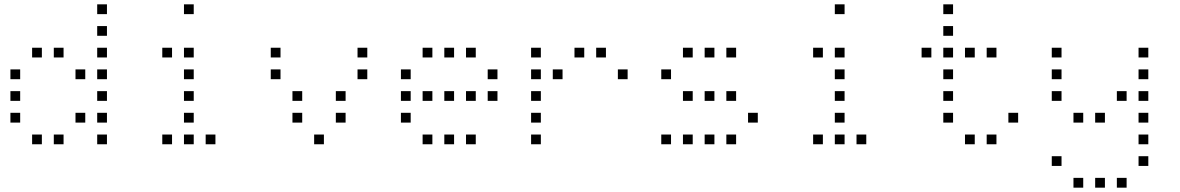

<svg xmlns="http://www.w3.org/2000/svg" viewBox="-20 -693 5440 885"><path d="M429 -673Q428 -673 428 -673Q428 -673 428 -672V-629Q428 -628 428 -628Q428 -628 429 -628H472Q473 -628 473 -628Q473 -628 473 -629V-672Q473 -673 473 -673Q473 -673 472 -673ZM429 -573Q428 -573 428 -573Q428 -573 428 -572V-529Q428 -528 428 -528Q428 -528 429 -528H472Q473 -528 473 -528Q473 -528 473 -529V-572Q473 -573 473 -573Q473 -573 472 -573ZM129 -473Q128 -473 128 -473Q128 -473 128 -472V-429Q128 -428 128 -428Q128 -428 129 -428H172Q173 -428 173 -428Q173 -428 173 -429V-472Q173 -473 173 -473Q173 -473 172 -473ZM229 -473Q228 -473 228 -473Q228 -473 228 -472V-429Q228 -428 228 -428Q228 -428 229 -428H272Q273 -428 273 -428Q273 -428 273 -429V-472Q273 -473 273 -473Q273 -473 272 -473ZM429 -473Q428 -473 428 -473Q428 -473 428 -472V-429Q428 -428 428 -428Q428 -428 429 -428H472Q473 -428 473 -428Q473 -428 473 -429V-472Q473 -473 473 -473Q473 -473 472 -473ZM29 -373Q28 -373 28 -373Q28 -373 28 -372V-329Q28 -328 28 -328Q28 -328 29 -328H72Q73 -328 73 -328Q73 -328 73 -329V-372Q73 -373 73 -373Q73 -373 72 -373ZM329 -373Q328 -373 328 -373Q328 -373 328 -372V-329Q328 -328 328 -328Q328 -328 329 -328H372Q373 -328 373 -328Q373 -328 373 -329V-372Q373 -373 373 -373Q373 -373 372 -373ZM429 -373Q428 -373 428 -373Q428 -373 428 -372V-329Q428 -328 428 -328Q428 -328 429 -328H472Q473 -328 473 -328Q473 -328 473 -329V-372Q473 -373 473 -373Q473 -373 472 -373ZM29 -273Q28 -273 28 -273Q28 -273 28 -272V-229Q28 -228 28 -228Q28 -228 29 -228H72Q73 -228 73 -228Q73 -228 73 -229V-272Q73 -273 73 -273Q73 -273 72 -273ZM429 -273Q428 -273 428 -273Q428 -273 428 -272V-229Q428 -228 428 -228Q428 -228 429 -228H472Q473 -228 473 -228Q473 -228 473 -229V-272Q473 -273 473 -273Q473 -273 472 -273ZM29 -173Q28 -173 28 -173Q28 -173 28 -172V-129Q28 -128 28 -128Q28 -128 29 -128H72Q73 -128 73 -128Q73 -128 73 -129V-172Q73 -173 73 -173Q73 -173 72 -173ZM329 -173Q328 -173 328 -173Q328 -173 328 -172V-129Q328 -128 328 -128Q328 -128 329 -128H372Q373 -128 373 -128Q373 -128 373 -129V-172Q373 -173 373 -173Q373 -173 372 -173ZM429 -173Q428 -173 428 -173Q428 -173 428 -172V-129Q428 -128 428 -128Q428 -128 429 -128H472Q473 -128 473 -128Q473 -128 473 -129V-172Q473 -173 473 -173Q473 -173 472 -173ZM129 -73Q128 -73 128 -73Q128 -73 128 -72V-29Q128 -28 128 -28Q128 -28 129 -28H172Q173 -28 173 -28Q173 -28 173 -29V-72Q173 -73 173 -73Q173 -73 172 -73ZM229 -73Q228 -73 228 -73Q228 -73 228 -72V-29Q228 -28 228 -28Q228 -28 229 -28H272Q273 -28 273 -28Q273 -28 273 -29V-72Q273 -73 273 -73Q273 -73 272 -73ZM429 -73Q428 -73 428 -73Q428 -73 428 -72V-29Q428 -28 428 -28Q428 -28 429 -28H472Q473 -28 473 -28Q473 -28 473 -29V-72Q473 -73 473 -73Q473 -73 472 -73Z M829 -673Q828 -673 828 -673Q828 -673 828 -672V-629Q828 -628 828 -628Q828 -628 829 -628H872Q873 -628 873 -628Q873 -628 873 -629V-672Q873 -673 873 -673Q873 -673 872 -673ZM729 -473Q728 -473 728 -473Q728 -473 728 -472V-429Q728 -428 728 -428Q728 -428 729 -428H772Q773 -428 773 -428Q773 -428 773 -429V-472Q773 -473 773 -473Q773 -473 772 -473ZM829 -473Q828 -473 828 -473Q828 -473 828 -472V-429Q828 -428 828 -428Q828 -428 829 -428H872Q873 -428 873 -428Q873 -428 873 -429V-472Q873 -473 873 -473Q873 -473 872 -473ZM829 -373Q828 -373 828 -373Q828 -373 828 -372V-329Q828 -328 828 -328Q828 -328 829 -328H872Q873 -328 873 -328Q873 -328 873 -329V-372Q873 -373 873 -373Q873 -373 872 -373ZM829 -273Q828 -273 828 -273Q828 -273 828 -272V-229Q828 -228 828 -228Q828 -228 829 -228H872Q873 -228 873 -228Q873 -228 873 -229V-272Q873 -273 873 -273Q873 -273 872 -273ZM829 -173Q828 -173 828 -173Q828 -173 828 -172V-129Q828 -128 828 -128Q828 -128 829 -128H872Q873 -128 873 -128Q873 -128 873 -129V-172Q873 -173 873 -173Q873 -173 872 -173ZM729 -73Q728 -73 728 -73Q728 -73 728 -72V-29Q728 -28 728 -28Q728 -28 729 -28H772Q773 -28 773 -28Q773 -28 773 -29V-72Q773 -73 773 -73Q773 -73 772 -73ZM829 -73Q828 -73 828 -73Q828 -73 828 -72V-29Q828 -28 828 -28Q828 -28 829 -28H872Q873 -28 873 -28Q873 -28 873 -29V-72Q873 -73 873 -73Q873 -73 872 -73ZM929 -73Q928 -73 928 -73Q928 -73 928 -72V-29Q928 -28 928 -28Q928 -28 929 -28H972Q973 -28 973 -28Q973 -28 973 -29V-72Q973 -73 973 -73Q973 -73 972 -73Z M1229 -473Q1228 -473 1228 -473Q1228 -473 1228 -472V-429Q1228 -428 1228 -428Q1228 -428 1229 -428H1272Q1273 -428 1273 -428Q1273 -428 1273 -429V-472Q1273 -473 1273 -473Q1273 -473 1272 -473ZM1629 -473Q1628 -473 1628 -473Q1628 -473 1628 -472V-429Q1628 -428 1628 -428Q1628 -428 1629 -428H1672Q1673 -428 1673 -428Q1673 -428 1673 -429V-472Q1673 -473 1673 -473Q1673 -473 1672 -473ZM1229 -373Q1228 -373 1228 -373Q1228 -373 1228 -372V-329Q1228 -328 1228 -328Q1228 -328 1229 -328H1272Q1273 -328 1273 -328Q1273 -328 1273 -329V-372Q1273 -373 1273 -373Q1273 -373 1272 -373ZM1629 -373Q1628 -373 1628 -373Q1628 -373 1628 -372V-329Q1628 -328 1628 -328Q1628 -328 1629 -328H1672Q1673 -328 1673 -328Q1673 -328 1673 -329V-372Q1673 -373 1673 -373Q1673 -373 1672 -373ZM1329 -273Q1328 -273 1328 -273Q1328 -273 1328 -272V-229Q1328 -228 1328 -228Q1328 -228 1329 -228H1372Q1373 -228 1373 -228Q1373 -228 1373 -229V-272Q1373 -273 1373 -273Q1373 -273 1372 -273ZM1529 -273Q1528 -273 1528 -273Q1528 -273 1528 -272V-229Q1528 -228 1528 -228Q1528 -228 1529 -228H1572Q1573 -228 1573 -228Q1573 -228 1573 -229V-272Q1573 -273 1573 -273Q1573 -273 1572 -273ZM1329 -173Q1328 -173 1328 -173Q1328 -173 1328 -172V-129Q1328 -128 1328 -128Q1328 -128 1329 -128H1372Q1373 -128 1373 -128Q1373 -128 1373 -129V-172Q1373 -173 1373 -173Q1373 -173 1372 -173ZM1529 -173Q1528 -173 1528 -173Q1528 -173 1528 -172V-129Q1528 -128 1528 -128Q1528 -128 1529 -128H1572Q1573 -128 1573 -128Q1573 -128 1573 -129V-172Q1573 -173 1573 -173Q1573 -173 1572 -173ZM1429 -73Q1428 -73 1428 -73Q1428 -73 1428 -72V-29Q1428 -28 1428 -28Q1428 -28 1429 -28H1472Q1473 -28 1473 -28Q1473 -28 1473 -29V-72Q1473 -73 1473 -73Q1473 -73 1472 -73Z M1929 -473Q1928 -473 1928 -473Q1928 -473 1928 -472V-429Q1928 -428 1928 -428Q1928 -428 1929 -428H1972Q1973 -428 1973 -428Q1973 -428 1973 -429V-472Q1973 -473 1973 -473Q1973 -473 1972 -473ZM2029 -473Q2028 -473 2028 -473Q2028 -473 2028 -472V-429Q2028 -428 2028 -428Q2028 -428 2029 -428H2072Q2073 -428 2073 -428Q2073 -428 2073 -429V-472Q2073 -473 2073 -473Q2073 -473 2072 -473ZM2129 -473Q2128 -473 2128 -473Q2128 -473 2128 -472V-429Q2128 -428 2128 -428Q2128 -428 2129 -428H2172Q2173 -428 2173 -428Q2173 -428 2173 -429V-472Q2173 -473 2173 -473Q2173 -473 2172 -473ZM1829 -373Q1828 -373 1828 -373Q1828 -373 1828 -372V-329Q1828 -328 1828 -328Q1828 -328 1829 -328H1872Q1873 -328 1873 -328Q1873 -328 1873 -329V-372Q1873 -373 1873 -373Q1873 -373 1872 -373ZM2229 -373Q2228 -373 2228 -373Q2228 -373 2228 -372V-329Q2228 -328 2228 -328Q2228 -328 2229 -328H2272Q2273 -328 2273 -328Q2273 -328 2273 -329V-372Q2273 -373 2273 -373Q2273 -373 2272 -373ZM1829 -273Q1828 -273 1828 -273Q1828 -273 1828 -272V-229Q1828 -228 1828 -228Q1828 -228 1829 -228H1872Q1873 -228 1873 -228Q1873 -228 1873 -229V-272Q1873 -273 1873 -273Q1873 -273 1872 -273ZM1929 -273Q1928 -273 1928 -273Q1928 -273 1928 -272V-229Q1928 -228 1928 -228Q1928 -228 1929 -228H1972Q1973 -228 1973 -228Q1973 -228 1973 -229V-272Q1973 -273 1973 -273Q1973 -273 1972 -273ZM2029 -273Q2028 -273 2028 -273Q2028 -273 2028 -272V-229Q2028 -228 2028 -228Q2028 -228 2029 -228H2072Q2073 -228 2073 -228Q2073 -228 2073 -229V-272Q2073 -273 2073 -273Q2073 -273 2072 -273ZM2129 -273Q2128 -273 2128 -273Q2128 -273 2128 -272V-229Q2128 -228 2128 -228Q2128 -228 2129 -228H2172Q2173 -228 2173 -228Q2173 -228 2173 -229V-272Q2173 -273 2173 -273Q2173 -273 2172 -273ZM2229 -273Q2228 -273 2228 -273Q2228 -273 2228 -272V-229Q2228 -228 2228 -228Q2228 -228 2229 -228H2272Q2273 -228 2273 -228Q2273 -228 2273 -229V-272Q2273 -273 2273 -273Q2273 -273 2272 -273ZM1829 -173Q1828 -173 1828 -173Q1828 -173 1828 -172V-129Q1828 -128 1828 -128Q1828 -128 1829 -128H1872Q1873 -128 1873 -128Q1873 -128 1873 -129V-172Q1873 -173 1873 -173Q1873 -173 1872 -173ZM1929 -73Q1928 -73 1928 -73Q1928 -73 1928 -72V-29Q1928 -28 1928 -28Q1928 -28 1929 -28H1972Q1973 -28 1973 -28Q1973 -28 1973 -29V-72Q1973 -73 1973 -73Q1973 -73 1972 -73ZM2029 -73Q2028 -73 2028 -73Q2028 -73 2028 -72V-29Q2028 -28 2028 -28Q2028 -28 2029 -28H2072Q2073 -28 2073 -28Q2073 -28 2073 -29V-72Q2073 -73 2073 -73Q2073 -73 2072 -73ZM2129 -73Q2128 -73 2128 -73Q2128 -73 2128 -72V-29Q2128 -28 2128 -28Q2128 -28 2129 -28H2172Q2173 -28 2173 -28Q2173 -28 2173 -29V-72Q2173 -73 2173 -73Q2173 -73 2172 -73Z M2429 -473Q2428 -473 2428 -473Q2428 -473 2428 -472V-429Q2428 -428 2428 -428Q2428 -428 2429 -428H2472Q2473 -428 2473 -428Q2473 -428 2473 -429V-472Q2473 -473 2473 -473Q2473 -473 2472 -473ZM2629 -473Q2628 -473 2628 -473Q2628 -473 2628 -472V-429Q2628 -428 2628 -428Q2628 -428 2629 -428H2672Q2673 -428 2673 -428Q2673 -428 2673 -429V-472Q2673 -473 2673 -473Q2673 -473 2672 -473ZM2729 -473Q2728 -473 2728 -473Q2728 -473 2728 -472V-429Q2728 -428 2728 -428Q2728 -428 2729 -428H2772Q2773 -428 2773 -428Q2773 -428 2773 -429V-472Q2773 -473 2773 -473Q2773 -473 2772 -473ZM2429 -373Q2428 -373 2428 -373Q2428 -373 2428 -372V-329Q2428 -328 2428 -328Q2428 -328 2429 -328H2472Q2473 -328 2473 -328Q2473 -328 2473 -329V-372Q2473 -373 2473 -373Q2473 -373 2472 -373ZM2529 -373Q2528 -373 2528 -373Q2528 -373 2528 -372V-329Q2528 -328 2528 -328Q2528 -328 2529 -328H2572Q2573 -328 2573 -328Q2573 -328 2573 -329V-372Q2573 -373 2573 -373Q2573 -373 2572 -373ZM2829 -373Q2828 -373 2828 -373Q2828 -373 2828 -372V-329Q2828 -328 2828 -328Q2828 -328 2829 -328H2872Q2873 -328 2873 -328Q2873 -328 2873 -329V-372Q2873 -373 2873 -373Q2873 -373 2872 -373ZM2429 -273Q2428 -273 2428 -273Q2428 -273 2428 -272V-229Q2428 -228 2428 -228Q2428 -228 2429 -228H2472Q2473 -228 2473 -228Q2473 -228 2473 -229V-272Q2473 -273 2473 -273Q2473 -273 2472 -273ZM2429 -173Q2428 -173 2428 -173Q2428 -173 2428 -172V-129Q2428 -128 2428 -128Q2428 -128 2429 -128H2472Q2473 -128 2473 -128Q2473 -128 2473 -129V-172Q2473 -173 2473 -173Q2473 -173 2472 -173ZM2429 -73Q2428 -73 2428 -73Q2428 -73 2428 -72V-29Q2428 -28 2428 -28Q2428 -28 2429 -28H2472Q2473 -28 2473 -28Q2473 -28 2473 -29V-72Q2473 -73 2473 -73Q2473 -73 2472 -73Z M3129 -473Q3128 -473 3128 -473Q3128 -473 3128 -472V-429Q3128 -428 3128 -428Q3128 -428 3129 -428H3172Q3173 -428 3173 -428Q3173 -428 3173 -429V-472Q3173 -473 3173 -473Q3173 -473 3172 -473ZM3229 -473Q3228 -473 3228 -473Q3228 -473 3228 -472V-429Q3228 -428 3228 -428Q3228 -428 3229 -428H3272Q3273 -428 3273 -428Q3273 -428 3273 -429V-472Q3273 -473 3273 -473Q3273 -473 3272 -473ZM3329 -473Q3328 -473 3328 -473Q3328 -473 3328 -472V-429Q3328 -428 3328 -428Q3328 -428 3329 -428H3372Q3373 -428 3373 -428Q3373 -428 3373 -429V-472Q3373 -473 3373 -473Q3373 -473 3372 -473ZM3029 -373Q3028 -373 3028 -373Q3028 -373 3028 -372V-329Q3028 -328 3028 -328Q3028 -328 3029 -328H3072Q3073 -328 3073 -328Q3073 -328 3073 -329V-372Q3073 -373 3073 -373Q3073 -373 3072 -373ZM3129 -273Q3128 -273 3128 -273Q3128 -273 3128 -272V-229Q3128 -228 3128 -228Q3128 -228 3129 -228H3172Q3173 -228 3173 -228Q3173 -228 3173 -229V-272Q3173 -273 3173 -273Q3173 -273 3172 -273ZM3229 -273Q3228 -273 3228 -273Q3228 -273 3228 -272V-229Q3228 -228 3228 -228Q3228 -228 3229 -228H3272Q3273 -228 3273 -228Q3273 -228 3273 -229V-272Q3273 -273 3273 -273Q3273 -273 3272 -273ZM3329 -273Q3328 -273 3328 -273Q3328 -273 3328 -272V-229Q3328 -228 3328 -228Q3328 -228 3329 -228H3372Q3373 -228 3373 -228Q3373 -228 3373 -229V-272Q3373 -273 3373 -273Q3373 -273 3372 -273ZM3429 -173Q3428 -173 3428 -173Q3428 -173 3428 -172V-129Q3428 -128 3428 -128Q3428 -128 3429 -128H3472Q3473 -128 3473 -128Q3473 -128 3473 -129V-172Q3473 -173 3473 -173Q3473 -173 3472 -173ZM3029 -73Q3028 -73 3028 -73Q3028 -73 3028 -72V-29Q3028 -28 3028 -28Q3028 -28 3029 -28H3072Q3073 -28 3073 -28Q3073 -28 3073 -29V-72Q3073 -73 3073 -73Q3073 -73 3072 -73ZM3129 -73Q3128 -73 3128 -73Q3128 -73 3128 -72V-29Q3128 -28 3128 -28Q3128 -28 3129 -28H3172Q3173 -28 3173 -28Q3173 -28 3173 -29V-72Q3173 -73 3173 -73Q3173 -73 3172 -73ZM3229 -73Q3228 -73 3228 -73Q3228 -73 3228 -72V-29Q3228 -28 3228 -28Q3228 -28 3229 -28H3272Q3273 -28 3273 -28Q3273 -28 3273 -29V-72Q3273 -73 3273 -73Q3273 -73 3272 -73ZM3329 -73Q3328 -73 3328 -73Q3328 -73 3328 -72V-29Q3328 -28 3328 -28Q3328 -28 3329 -28H3372Q3373 -28 3373 -28Q3373 -28 3373 -29V-72Q3373 -73 3373 -73Q3373 -73 3372 -73Z M3829 -673Q3828 -673 3828 -673Q3828 -673 3828 -672V-629Q3828 -628 3828 -628Q3828 -628 3829 -628H3872Q3873 -628 3873 -628Q3873 -628 3873 -629V-672Q3873 -673 3873 -673Q3873 -673 3872 -673ZM3729 -473Q3728 -473 3728 -473Q3728 -473 3728 -472V-429Q3728 -428 3728 -428Q3728 -428 3729 -428H3772Q3773 -428 3773 -428Q3773 -428 3773 -429V-472Q3773 -473 3773 -473Q3773 -473 3772 -473ZM3829 -473Q3828 -473 3828 -473Q3828 -473 3828 -472V-429Q3828 -428 3828 -428Q3828 -428 3829 -428H3872Q3873 -428 3873 -428Q3873 -428 3873 -429V-472Q3873 -473 3873 -473Q3873 -473 3872 -473ZM3829 -373Q3828 -373 3828 -373Q3828 -373 3828 -372V-329Q3828 -328 3828 -328Q3828 -328 3829 -328H3872Q3873 -328 3873 -328Q3873 -328 3873 -329V-372Q3873 -373 3873 -373Q3873 -373 3872 -373ZM3829 -273Q3828 -273 3828 -273Q3828 -273 3828 -272V-229Q3828 -228 3828 -228Q3828 -228 3829 -228H3872Q3873 -228 3873 -228Q3873 -228 3873 -229V-272Q3873 -273 3873 -273Q3873 -273 3872 -273ZM3829 -173Q3828 -173 3828 -173Q3828 -173 3828 -172V-129Q3828 -128 3828 -128Q3828 -128 3829 -128H3872Q3873 -128 3873 -128Q3873 -128 3873 -129V-172Q3873 -173 3873 -173Q3873 -173 3872 -173ZM3729 -73Q3728 -73 3728 -73Q3728 -73 3728 -72V-29Q3728 -28 3728 -28Q3728 -28 3729 -28H3772Q3773 -28 3773 -28Q3773 -28 3773 -29V-72Q3773 -73 3773 -73Q3773 -73 3772 -73ZM3829 -73Q3828 -73 3828 -73Q3828 -73 3828 -72V-29Q3828 -28 3828 -28Q3828 -28 3829 -28H3872Q3873 -28 3873 -28Q3873 -28 3873 -29V-72Q3873 -73 3873 -73Q3873 -73 3872 -73ZM3929 -73Q3928 -73 3928 -73Q3928 -73 3928 -72V-29Q3928 -28 3928 -28Q3928 -28 3929 -28H3972Q3973 -28 3973 -28Q3973 -28 3973 -29V-72Q3973 -73 3973 -73Q3973 -73 3972 -73Z M4329 -673Q4328 -673 4328 -673Q4328 -673 4328 -672V-629Q4328 -628 4328 -628Q4328 -628 4329 -628H4372Q4373 -628 4373 -628Q4373 -628 4373 -629V-672Q4373 -673 4373 -673Q4373 -673 4372 -673ZM4329 -573Q4328 -573 4328 -573Q4328 -573 4328 -572V-529Q4328 -528 4328 -528Q4328 -528 4329 -528H4372Q4373 -528 4373 -528Q4373 -528 4373 -529V-572Q4373 -573 4373 -573Q4373 -573 4372 -573ZM4229 -473Q4228 -473 4228 -473Q4228 -473 4228 -472V-429Q4228 -428 4228 -428Q4228 -428 4229 -428H4272Q4273 -428 4273 -428Q4273 -428 4273 -429V-472Q4273 -473 4273 -473Q4273 -473 4272 -473ZM4329 -473Q4328 -473 4328 -473Q4328 -473 4328 -472V-429Q4328 -428 4328 -428Q4328 -428 4329 -428H4372Q4373 -428 4373 -428Q4373 -428 4373 -429V-472Q4373 -473 4373 -473Q4373 -473 4372 -473ZM4429 -473Q4428 -473 4428 -473Q4428 -473 4428 -472V-429Q4428 -428 4428 -428Q4428 -428 4429 -428H4472Q4473 -428 4473 -428Q4473 -428 4473 -429V-472Q4473 -473 4473 -473Q4473 -473 4472 -473ZM4529 -473Q4528 -473 4528 -473Q4528 -473 4528 -472V-429Q4528 -428 4528 -428Q4528 -428 4529 -428H4572Q4573 -428 4573 -428Q4573 -428 4573 -429V-472Q4573 -473 4573 -473Q4573 -473 4572 -473ZM4329 -373Q4328 -373 4328 -373Q4328 -373 4328 -372V-329Q4328 -328 4328 -328Q4328 -328 4329 -328H4372Q4373 -328 4373 -328Q4373 -328 4373 -329V-372Q4373 -373 4373 -373Q4373 -373 4372 -373ZM4329 -273Q4328 -273 4328 -273Q4328 -273 4328 -272V-229Q4328 -228 4328 -228Q4328 -228 4329 -228H4372Q4373 -228 4373 -228Q4373 -228 4373 -229V-272Q4373 -273 4373 -273Q4373 -273 4372 -273ZM4329 -173Q4328 -173 4328 -173Q4328 -173 4328 -172V-129Q4328 -128 4328 -128Q4328 -128 4329 -128H4372Q4373 -128 4373 -128Q4373 -128 4373 -129V-172Q4373 -173 4373 -173Q4373 -173 4372 -173ZM4629 -173Q4628 -173 4628 -173Q4628 -173 4628 -172V-129Q4628 -128 4628 -128Q4628 -128 4629 -128H4672Q4673 -128 4673 -128Q4673 -128 4673 -129V-172Q4673 -173 4673 -173Q4673 -173 4672 -173ZM4429 -73Q4428 -73 4428 -73Q4428 -73 4428 -72V-29Q4428 -28 4428 -28Q4428 -28 4429 -28H4472Q4473 -28 4473 -28Q4473 -28 4473 -29V-72Q4473 -73 4473 -73Q4473 -73 4472 -73ZM4529 -73Q4528 -73 4528 -73Q4528 -73 4528 -72V-29Q4528 -28 4528 -28Q4528 -28 4529 -28H4572Q4573 -28 4573 -28Q4573 -28 4573 -29V-72Q4573 -73 4573 -73Q4573 -73 4572 -73Z M4829 -473Q4828 -473 4828 -473Q4828 -473 4828 -472V-429Q4828 -428 4828 -428Q4828 -428 4829 -428H4872Q4873 -428 4873 -428Q4873 -428 4873 -429V-472Q4873 -473 4873 -473Q4873 -473 4872 -473ZM5229 -473Q5228 -473 5228 -473Q5228 -473 5228 -472V-429Q5228 -428 5228 -428Q5228 -428 5229 -428H5272Q5273 -428 5273 -428Q5273 -428 5273 -429V-472Q5273 -473 5273 -473Q5273 -473 5272 -473ZM4829 -373Q4828 -373 4828 -373Q4828 -373 4828 -372V-329Q4828 -328 4828 -328Q4828 -328 4829 -328H4872Q4873 -328 4873 -328Q4873 -328 4873 -329V-372Q4873 -373 4873 -373Q4873 -373 4872 -373ZM5229 -373Q5228 -373 5228 -373Q5228 -373 5228 -372V-329Q5228 -328 5228 -328Q5228 -328 5229 -328H5272Q5273 -328 5273 -328Q5273 -328 5273 -329V-372Q5273 -373 5273 -373Q5273 -373 5272 -373ZM4829 -273Q4828 -273 4828 -273Q4828 -273 4828 -272V-229Q4828 -228 4828 -228Q4828 -228 4829 -228H4872Q4873 -228 4873 -228Q4873 -228 4873 -229V-272Q4873 -273 4873 -273Q4873 -273 4872 -273ZM5129 -273Q5128 -273 5128 -273Q5128 -273 5128 -272V-229Q5128 -228 5128 -228Q5128 -228 5129 -228H5172Q5173 -228 5173 -228Q5173 -228 5173 -229V-272Q5173 -273 5173 -273Q5173 -273 5172 -273ZM5229 -273Q5228 -273 5228 -273Q5228 -273 5228 -272V-229Q5228 -228 5228 -228Q5228 -228 5229 -228H5272Q5273 -228 5273 -228Q5273 -228 5273 -229V-272Q5273 -273 5273 -273Q5273 -273 5272 -273ZM4929 -173Q4928 -173 4928 -173Q4928 -173 4928 -172V-129Q4928 -128 4928 -128Q4928 -128 4929 -128H4972Q4973 -128 4973 -128Q4973 -128 4973 -129V-172Q4973 -173 4973 -173Q4973 -173 4972 -173ZM5029 -173Q5028 -173 5028 -173Q5028 -173 5028 -172V-129Q5028 -128 5028 -128Q5028 -128 5029 -128H5072Q5073 -128 5073 -128Q5073 -128 5073 -129V-172Q5073 -173 5073 -173Q5073 -173 5072 -173ZM5229 -173Q5228 -173 5228 -173Q5228 -173 5228 -172V-129Q5228 -128 5228 -128Q5228 -128 5229 -128H5272Q5273 -128 5273 -128Q5273 -128 5273 -129V-172Q5273 -173 5273 -173Q5273 -173 5272 -173ZM5229 -73Q5228 -73 5228 -73Q5228 -73 5228 -72V-29Q5228 -28 5228 -28Q5228 -28 5229 -28H5272Q5273 -28 5273 -28Q5273 -28 5273 -29V-72Q5273 -73 5273 -73Q5273 -73 5272 -73ZM4829 27Q4828 27 4828 27Q4828 27 4828 28V71Q4828 72 4828 72Q4828 72 4829 72H4872Q4873 72 4873 72Q4873 72 4873 71V28Q4873 27 4873 27Q4873 27 4872 27ZM5229 27Q5228 27 5228 27Q5228 27 5228 28V71Q5228 72 5228 72Q5228 72 5229 72H5272Q5273 72 5273 72Q5273 72 5273 71V28Q5273 27 5273 27Q5273 27 5272 27ZM4929 127Q4928 127 4928 127Q4928 127 4928 128V171Q4928 172 4928 172Q4928 172 4929 172H4972Q4973 172 4973 172Q4973 172 4973 171V128Q4973 127 4973 127Q4973 127 4972 127ZM5029 127Q5028 127 5028 127Q5028 127 5028 128V171Q5028 172 5028 172Q5028 172 5029 172H5072Q5073 172 5073 172Q5073 172 5073 171V128Q5073 127 5073 127Q5073 127 5072 127ZM5129 127Q5128 127 5128 127Q5128 127 5128 128V171Q5128 172 5128 172Q5128 172 5129 172H5172Q5173 172 5173 172Q5173 172 5173 171V128Q5173 127 5173 127Q5173 127 5172 127Z"/></svg>

Font: Doto Light
Style: Regular
Weight: 300
Monospace: yes
Version: Version 1.000